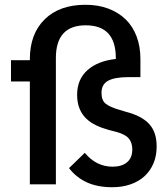

<svg xmlns="http://www.w3.org/2000/svg" viewBox="-20 -772 702 804"><path d="M636 -159Q636 -119 622.5 -87.5Q609 -56 585 -34Q561 -12 526.5 0Q492 12 450 12Q388 12 343.5 -8.5Q299 -29 269 -68L335 -132Q383 -74 452 -74Q490 -74 512 -92.5Q534 -111 534 -146Q534 -175 519 -192.5Q504 -210 466 -220L435 -228Q406 -236 382 -247.5Q358 -259 340.5 -276Q323 -293 313 -317.5Q303 -342 303 -375Q303 -440 346.5 -478.5Q390 -517 465 -525V-529Q465 -666 339 -666Q214 -666 214 -529V0H105V-431H26V-520H105V-524Q105 -630 167 -691Q229 -752 338 -752Q391 -752 433.5 -736Q476 -720 506 -691Q536 -662 552 -619.5Q568 -577 568 -525V-449H517Q461 -449 433 -434Q405 -419 405 -383Q405 -351 423.5 -337Q442 -323 477 -313L507 -304Q573 -287 604.5 -253Q636 -219 636 -159Z"/></svg>

Font: IBM Plex Arabic Medium
Style: Regular
Weight: 500
Designer: Mike Abbink, Paul van der Laan, Pieter van Rosmalen, Wael Morcos, Khajak Apelian
Foundry: Bold Monday
Version: Version 1.0